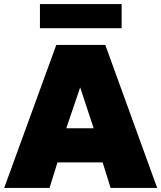

<svg xmlns="http://www.w3.org/2000/svg" viewBox="-22 -920 789 940"><path d="M-1.5 0 253.5 -700H493.5L747.5 0H519.5L480.5 -125H259.5L220.5 0ZM302.5 -292H436.5L370.5 -492ZM173.5 -782V-900H573.5V-782Z"/></svg>

Font: Geologica Roman Black
Style: Regular
Weight: 900
Designer: Sindre Bremnes, Frode Helland
Foundry: Monokrom Skriftforlag AS
Version: Version 1.010;gftools[0.9.28]